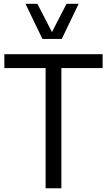

<svg xmlns="http://www.w3.org/2000/svg" viewBox="-20 -1014 577 1034"><path d="M3.4 0ZM225.6 0V-647.5H3.4V-722.2H532.7V-647.5H310.5V0ZM208.5 -804.2 117.2 -993.7H181.2L259.8 -841.3L338.4 -993.7H403.8L312.5 -804.2Z"/></svg>

Font: Oxygen
Style: Normal
Weight: 400
Designer: Vernon Adams
Foundry: Vernon Adams
Version: Version Release 0.2.2 webfont; ttfautohint (v0.8.52-bc40) -l